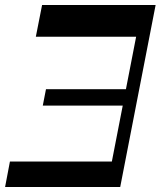

<svg xmlns="http://www.w3.org/2000/svg" viewBox="-28 -750 644 770"><path d="M115.7 -602.6 140.8 -730H566.3L541.2 -602.6ZM400.7 0 542.7 -730H596.1L454.1 0ZM-7.6 0 11.8 -102.1H443.7L424.3 0ZM143.6 -326.6 156.4 -392.2H487.4L474.6 -326.6Z"/></svg>

Font: Savate ExtraLight
Style: Italic
Weight: 200
Italic angle: -11°
Designer: Max Esnée
Foundry: Plomb Type
Version: Version 2.000